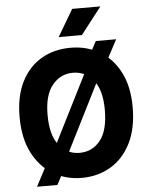

<svg xmlns="http://www.w3.org/2000/svg" viewBox="-64 -1017 866 1112"><g transform="rotate(-5 369.0 -461.0)"><path d="M368 15Q277 15 202.5 -29Q128 -73 84 -158.5Q40 -244 40 -368Q40 -488 82.2 -571.5Q124.5 -655 198.5 -698.2Q272.5 -741.5 368.5 -741.5Q462.5 -741.5 536.8 -698.2Q611 -655 654.2 -571.5Q697.5 -488 697.5 -368Q697.5 -244 654.5 -158.5Q611.5 -73 537.2 -29Q463 15 368 15ZM368 -130.5Q442.5 -130.5 489 -188.2Q535.5 -246 535.5 -366.5Q535.5 -480.5 489.2 -538.2Q443 -596 368.5 -596Q297.5 -596 250 -538.2Q202.5 -480.5 202.5 -366.5Q202.5 -246 250 -188.2Q297.5 -130.5 368 -130.5ZM105.5 43.5 170 -79.5 192 -100.5 470.5 -654 469.5 -676 518 -767.5H636.5L578 -657.5L555 -634L271.5 -70L273.5 -50L224 43.5ZM306 -809 398 -965H562L441 -809Z"/></g></svg>

Font: Spline Sans
Style: Bold
Weight: 700
Designer: Eben Sorkin, Mirko Velimirovic
Foundry: Sorkin Type
Version: Version 1.000; ttfautohint (v1.8.3)